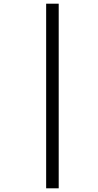

<svg xmlns="http://www.w3.org/2000/svg" viewBox="-20 -780 532 1040"><path d="M230 240V-760H298V240Z"/></svg>

Font: Noto Serif Tamil Condensed ExtraBold
Style: Italic
Weight: 800
Width: 3
Italic angle: -12°
Designer: Indian Type Foundry, Tom Grace, and the Monotype Design Team
Foundry: Monotype Imaging Inc.
Version: Version 2.003; ttfautohint (v1.8.4.7-5d5b)